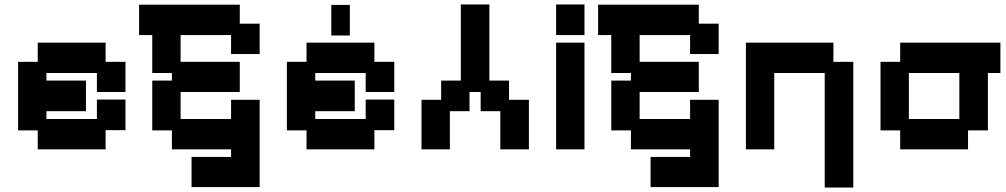

<svg xmlns="http://www.w3.org/2000/svg" viewBox="-20 -658 4504 860"><path d="M149 11V-74H61V-381H149V-467H453V-381H542V-246H414V-331H188V-297H365V-160H188V-125H414V-212H542V-75H453V11Z M838 180V45H1015V11H750V-74H662V-297H750V-331H662V-501H603V-637H1054V-552H1143V-416H1015V-501H789V-381H1054V-246H789V-125H1015V-211H1143V180Z M1353 11V-74H1265V-381H1353V-467H1657V-381H1746V-246H1618V-331H1392V-297H1569V-160H1392V-125H1618V-212H1746V-75H1657V11ZM1464 -499V-636H1547V-499Z M1868 11V-211H1956V-297H2044V-638H2172V-297H2260V-211H2349V11H2221V-160H2133V-246H2083V-160H1995V11Z M2471 11V-467H2598V11ZM2471 -501V-638H2598V-501Z M2894 180V45H3071V11H2806V-74H2718V-297H2806V-331H2718V-501H2659V-637H3110V-552H3199V-416H3071V-501H2845V-381H3110V-246H2845V-125H3071V-211H3199V180Z M3674 182V-331H3448V11H3321V-467H3713V-381H3802V182Z M4012 11V-74H3924V-381H4012V-467H4461V-331H4405V-74H4316V11ZM4051 -125H4277V-331H4051Z"/></svg>

Font: Pixelify Sans
Style: Bold
Weight: 700
Designer: Stefie Justprince
Foundry: Typecalism Foundryline
Version: Version 1.000